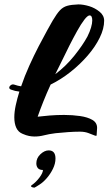

<svg xmlns="http://www.w3.org/2000/svg" viewBox="-20 -617 493 872"><path d="M137 3Q125 3 112 0.5Q99 -2 83 -9Q63 -17 54 -36.5Q45 -56 45 -84Q45 -109 51.5 -139Q58 -169 68 -201Q48 -203 30 -210Q22 -213 22 -219Q22 -225 29.5 -230.5Q37 -236 47 -232Q61 -227 76 -225Q92 -272 113 -318.5Q134 -365 155.5 -406.5Q177 -448 194 -478.5Q211 -509 219 -523Q238 -555 252 -570Q266 -585 285 -590.5Q304 -596 336 -597Q358 -597 385 -589Q411 -581 432 -564Q453 -547 453 -523Q453 -487 433 -446Q413 -405 378.5 -365Q344 -325 300.5 -290.5Q257 -256 210 -233Q192 -194 176.5 -155Q161 -116 151 -87Q175 -90 206.5 -92.5Q238 -95 271 -95Q309 -95 343.5 -90Q378 -85 399.5 -72.5Q421 -60 421 -36Q421 -29 420 -20Q419 -11 419 -5V-3Q419 2 409 -2Q399 -6 382 -12.5Q365 -19 343 -19Q318 -19 289.5 -17Q261 -15 232 -12Q201 -8 180 -2.5Q159 3 137 3ZM231 -280Q279 -316 317.5 -364Q356 -412 377 -451Q388 -473 393.5 -492Q399 -511 399 -524Q399 -547 387 -547Q378 -547 363 -527.5Q348 -508 330.5 -476.5Q313 -445 295.5 -410.5Q278 -376 263 -344.5Q248 -313 238 -294ZM135 235Q128 235 123 231.5Q118 228 124 224Q144 210 159.5 189Q175 168 175 155Q159 155 152 146.5Q145 138 145 125Q145 101 163.5 83.5Q182 66 201 66Q232 66 232 103Q232 126 220.5 149.5Q209 173 192.5 192Q176 211 160 221Q151 227 145 230.5Q139 234 137 235Z"/></svg>

Font: Praise
Style: Regular
Weight: 400
Designer: Robert E. Leuschke
Foundry: Robert E. Leuschke
Version: Version 1.100; ttfautohint (v1.8.3)